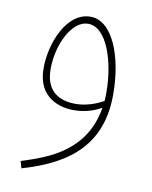

<svg xmlns="http://www.w3.org/2000/svg" viewBox="-68 -369 514 651"><g transform="rotate(10 189.0 -43.5)"><path d="M50 230C219 181 313 96 313 -71C313 -201 268 -317 192 -317C110 -317 65 -204 65 -117C65 -15 144 5 189 5C228 5 258 -5 285 -20C260 133 135 177 43 206ZM89 -119C89 -203 132 -292 188 -292C254 -292 289 -176 289 -75C289 -64 289 -54 288 -44C264 -30 228 -17 193 -17C141 -17 89 -38 89 -119Z"/></g></svg>

Font: Noto Sans Arabic UI XCn Th
Style: Regular
Weight: 100
Width: 2
Designer: Monotype Design Team, Nadine Chahine and Nizar Qandah
Foundry: Monotype Imaging Inc.
Version: Version 2.010